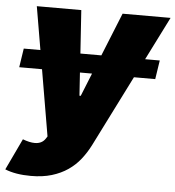

<svg xmlns="http://www.w3.org/2000/svg" viewBox="-68 -594 776 849"><g transform="rotate(5 320.0 -170.0)"><path d="M-14.9 185.4 51.1 46.2Q66.1 51.8 79.5 54.9Q93 57.9 104.8 57.9Q120 57.9 131.9 52.2Q143.8 46.5 152 34.1L158.4 24.1L108.3 -269.9H7.1L19.9 -353.7H93.8L61.1 -545.5H258.5L271.3 -353.7H364.3L441.8 -545.5H654.8L558.6 -353.7H623.6L610.8 -269.9H516.3L358 45.5Q340.9 79.2 318 108.3Q295.1 137.4 264 158.7Q233 180 192.5 192.3Q152 204.5 100.1 204.5Q31.6 204.5 -14.9 185.4ZM283.4 -167.6H289.1L330.3 -269.9H276.6Z"/></g></svg>

Font: Inter P Black
Style: Italic
Weight: 900
Italic angle: -9.40001°
Designer: Rasmus Andersson
Foundry: rsms
Version: Version 3.018;git-588b23468